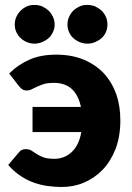

<svg xmlns="http://www.w3.org/2000/svg" viewBox="-20 -747 531 775"><path d="M56.2 -399.9 17.1 -450.2Q52.2 -485.8 100.1 -506.8Q145 -526.4 207 -526.4Q269.5 -526.4 318.8 -505.9Q366.7 -485.4 399.9 -450.2Q432.6 -414.1 449.7 -365.7Q465.8 -318.8 465.8 -260.7Q465.8 -197.3 446.8 -146.5Q426.8 -95.7 395 -62.5Q362.8 -28.8 318.8 -9.8Q277.3 7.8 228 7.8Q203.1 7.8 173.3 3.9Q146.5 0.5 118.2 -9.3Q89.8 -19 63.5 -36.6Q35.6 -55.2 13.2 -81.1L55.7 -131.3Q65.4 -145 83.5 -145Q97.7 -145 106.9 -139.2Q113.3 -135.3 127.9 -125.5Q140.6 -117.2 155.8 -111.8Q171.9 -106 199.2 -106Q240.7 -106 270 -133.8Q299.3 -161.6 308.1 -213.9H111.3V-315.4H306.6Q296.9 -362.3 270 -387.7Q242.2 -412.6 196.8 -412.6Q174.3 -412.6 158.2 -408.2Q146 -404.3 130.4 -397.5Q121.6 -393.1 108.9 -387.2Q99.1 -381.8 87.9 -381.8Q76.2 -381.8 69.3 -387.2Q63 -391.1 56.2 -399.9ZM200.7 -647.5Q200.7 -632.3 193.8 -617.7Q186.5 -602.1 176.3 -593.3Q166 -584 150.4 -577.1Q134.8 -570.8 118.7 -570.8Q103.5 -570.8 88.4 -577.1Q73.2 -583.5 63.5 -593.3Q53.2 -602.1 45.9 -617.7Q39.6 -630.9 39.6 -647.5Q39.6 -665.5 45.9 -678.7Q52.7 -693.4 63.5 -704.1Q73.7 -714.4 88.4 -721.2Q102.1 -727.1 118.7 -727.1Q135.7 -727.1 150.4 -721.2Q165.5 -713.9 176.3 -704.1Q187 -693.4 193.8 -678.7Q200.7 -664.1 200.7 -647.5ZM413.6 -647.5Q413.6 -631.8 407.7 -617.7Q400.4 -602.1 390.1 -593.3Q379.9 -584 364.3 -577.1Q348.6 -570.8 332.5 -570.8Q316.4 -570.8 301.3 -577.1Q286.6 -583.5 275.9 -593.3Q265.1 -602.5 258.8 -617.7Q252.4 -630.9 252.4 -647.5Q252.4 -665.5 258.8 -678.7Q264.6 -692.9 275.9 -704.1Q287.1 -714.4 301.3 -721.2Q314.9 -727.1 332.5 -727.1Q349.6 -727.1 364.3 -721.2Q379.4 -713.9 390.1 -704.1Q400.9 -693.4 407.7 -678.7Q413.6 -664.6 413.6 -647.5Z"/></svg>

Font: Lato-ExtraBold
Style: Regular
Weight: 500
Designer: Lukasz Dziedzic with Adam Twardoch and Botio Nikoltchev
Foundry: tyPoland Lukasz Dziedzic
Version: ""